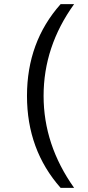

<svg xmlns="http://www.w3.org/2000/svg" viewBox="-20 -765 422 925"><path d="M272 140Q110 -43 110 -303Q110 -563 272 -745H337Q190 -541 190 -303Q190 -67 337 140Z"/></svg>

Font: Plus Jakarta Display Light
Style: Regular
Weight: 300
Designer: Gumpita Rahayu
Foundry: Tokotype Studio
Version: Version 1.000;hotconv 1.0.109;makeotfexe 2.5.65596